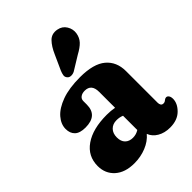

<svg xmlns="http://www.w3.org/2000/svg" viewBox="-203 -786 895 895"><g transform="rotate(-45 245.0 -338.0)"><path d="M19.5 -102Q19.5 -167.5 72.8 -204.5Q126 -241.5 218.5 -241.5Q245.5 -241.5 269 -237V-342Q269 -393.5 225 -393.5Q208 -393.5 197.2 -385.5Q186.5 -377.5 186.5 -364V-341Q186.5 -269 106.5 -269Q70 -269 53 -285.2Q36 -301.5 36 -330Q36 -361.5 60.5 -389.8Q85 -418 133.5 -435.8Q182 -453.5 254.5 -453.5Q343 -453.5 384.5 -418.5Q426 -383.5 426 -322V-112.5Q426 -104.5 429.8 -98Q433.5 -91.5 443.5 -91.5Q452 -91.5 459.5 -98.5Q466 -103.5 471.5 -103.5Q480 -103.5 485 -95.5Q490 -87.5 490 -76.5Q490 -45 462 -17.5Q434 10 385.5 10Q349.5 10 323.2 -5.5Q297 -21 287.5 -46.5Q265 -19.5 228.5 -4.8Q192 10 150 10Q89 10 54.2 -21.2Q19.5 -52.5 19.5 -102ZM177 -133.5Q177 -107 191.2 -93Q205.5 -79 229.5 -79Q251 -79 269 -90.5V-184.5Q252.5 -191.5 233 -191.5Q207.5 -191.5 192.2 -175.8Q177 -160 177 -133.5ZM246 -611.5Q262 -648.5 282.8 -669.8Q303.5 -691 336 -685Q363.5 -680 377.2 -657.5Q391 -635 387 -609.5Q383 -585 367.5 -568.2Q352 -551.5 320.5 -534.5L252 -492.5Q241.5 -487 230 -487.2Q218.5 -487.5 212 -495Q204 -504 205.8 -514.8Q207.5 -525.5 212.5 -537.5Z"/></g></svg>

Font: Fraunces 144pt S100
Style: Bold
Weight: 700
Version: Version 1.000; ttfautohint (v1.8.3)